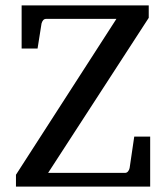

<svg xmlns="http://www.w3.org/2000/svg" viewBox="-20 -691 615 711"><path d="M39.1 0V-43.9L411.1 -621.1H150.9Q144 -621.1 139.9 -616.2Q135.7 -611.3 133.8 -604L119.1 -511.2H60.1V-670.9H530.8V-625L158.2 -50.8H442.9Q449.7 -50.8 454.1 -56.2Q458.5 -61.5 460 -68.8L477.1 -185.1H536.1V0Z"/></svg>

Font: BabelStone Ogham Bound
Style: Italic
Weight: 400
Italic angle: -30°
Designer: Andrew West
Foundry: BabelStone
Version: Version 2.02 March 14, 2022